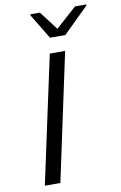

<svg xmlns="http://www.w3.org/2000/svg" viewBox="-99 -967 642 1022"><g transform="rotate(-10 222.0 -456.0)"><path d="M58 0 206 -688H289L142 0ZM222 -771 140 -906 141 -912H192L269 -811L382 -912H444L442 -906L305 -771Z"/></g></svg>

Font: Saira SemiExpanded
Style: Italic
Weight: 400
Width: 6
Italic angle: -12°
Designer: Hector Gatti with collaboration of the Omnibus-Type team
Foundry: Omnibus-Type
Version: Version 1.101